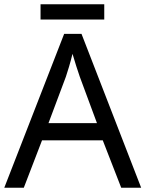

<svg xmlns="http://www.w3.org/2000/svg" viewBox="-20 -875 679 895"><path d="M466 -855H169V-784H466ZM545 0H638L360 -717H279L0 0H91L176 -221H459ZM352 -517 432 -301H206L287 -517C295 -540 308 -583 318 -624C325 -599 346 -533 352 -517Z"/></svg>

Font: Noto Sans Buginese
Style: Regular
Weight: 400
Designer: Monotype Design Team
Foundry: Monotype Imaging Inc.
Version: Version 2.002